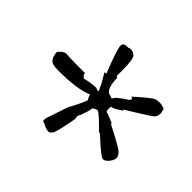

<svg xmlns="http://www.w3.org/2000/svg" viewBox="-108 -956 696 696"><g transform="rotate(-45 239.5 -608.5)"><path d="M133 -396Q143 -396 154 -406.5Q165 -417 207 -500Q208 -499 208 -497V-494Q225 -531 225 -537V-538Q228 -543 238 -543Q244 -543 252 -541L251 -539Q251 -531 272 -500Q272 -503 274 -503Q275 -503 278 -498Q316 -435 332 -412Q342 -397 359 -397Q368 -397 380 -402Q386 -414 386 -428Q386 -433 384 -445Q382 -457 328 -516Q327 -508 323 -508Q320 -508 315 -512Q285 -560 273 -560Q278 -574 279 -580Q289 -599 340 -600V-599Q341 -599 343 -606H370Q431 -606 440 -616.5Q449 -627 449 -637Q449 -643 446 -649V-656Q446 -674 431 -674Q413 -674 325 -639V-637Q324 -637 322 -647Q279 -621 275 -621H274Q263 -614 259 -614Q257 -614 257 -616Q257 -618 259 -621.5Q261 -625 261 -633Q261 -650 253 -684Q262 -695 267 -695Q269 -695 270 -693V-728Q270 -774 272 -787V-791Q272 -806 252 -821Q215 -819 210 -795Q208 -786 208 -769Q208 -674 228 -627Q213 -623 209 -618Q198 -619 138 -651L58 -678Q50 -680 45 -680Q38 -680 38 -675V-672Q26 -652 26 -640Q26 -629 41 -622Q56 -615 129 -602Q133 -604 137 -604Q144 -604 151 -599Q186 -586 195 -586Q197 -586 197 -587Q207 -575 207 -567Q207 -559 154 -507L155 -508L153 -501Q95 -439 95 -428Q95 -417 111 -405Q123 -396 133 -396Z"/></g></svg>

Font: Xiaobo Songti 小帛宋体
Style: Regular
Weight: 400
Version: Version 1.501;March 17, 2024;FontCreator 14.0.0.2814 64-bit